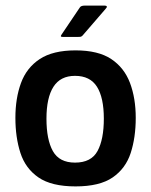

<svg xmlns="http://www.w3.org/2000/svg" viewBox="-20 -659 540 686"><path d="M250 7Q164 7 117.5 -25Q71 -57 53 -112.5Q35 -168 35 -238Q35 -308 55 -362.5Q75 -417 122 -448Q169 -479 250 -479Q331 -479 377.5 -448Q424 -417 444.5 -362.5Q465 -308 465 -238Q465 -168 447 -112.5Q429 -57 382.5 -25Q336 7 250 7ZM248 -78Q306 -78 328.5 -119.5Q351 -161 351 -235Q351 -310 326.5 -349Q302 -388 248 -388Q196 -388 171 -349Q146 -310 146 -235Q146 -160 169 -119Q192 -78 248 -78ZM205 -527Q198 -527 197.5 -529.5Q197 -532 203 -540L265 -632Q269 -639 283 -639H354Q360 -639 361.5 -636Q363 -633 357 -627L275 -532Q271 -528 267.5 -527.5Q264 -527 257 -527Z"/></svg>

Font: Glory SemiBold
Style: Regular
Weight: 600
Designer: Robert Leuschke
Foundry: Robert Leuschke
Version: Version 1.011